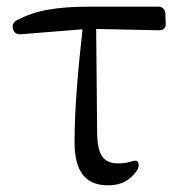

<svg xmlns="http://www.w3.org/2000/svg" viewBox="-20 -539 544 577"><path d="M19 -452C22 -441 30 -435 42 -436L228 -451C216 -341 204 -220 204 -112C204 -17 242 18 305 18C344 18 371 3 392 -27C398 -36 398 -43 395 -51C392 -58 384 -57 372 -53C362 -50 350 -48 336 -48C297 -48 274 -65 272 -134L269 -452L458 -448C471 -448 479 -455 478 -469L477 -499C476 -511 468 -519 456 -519H251C149 -519 88 -508 30 -478C20 -472 16 -463 19 -452Z"/></svg>

Font: 寒蝉锦书宋
Style: Regular
Weight: 400
Designer: 寒蝉锦书宋{Warren} 思源宋体{Ryoko NISHIZUKA 西塚涼子 (kana & ideographs); Frank Grießhammer (Latin, Greek & Cyrillic); Wenlong ZHANG 
Foundry: Adobe & ChillType
Version: Version 2.000;Glyphs 3.1.1 (3135)